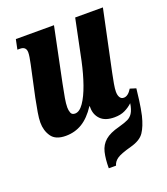

<svg xmlns="http://www.w3.org/2000/svg" viewBox="-141 -634 843 970"><g transform="rotate(-20 280.5 -149.0)"><path d="M129 10Q74 10 52 -22Q30 -54 30 -97Q30 -119 35.5 -151.5Q41 -184 49 -224L85 -391Q89 -410 91.5 -425.5Q94 -441 94 -451Q94 -483 61 -483H47L58 -536H263L203 -245Q194 -200 189 -171.5Q184 -143 184 -122Q184 -107 189 -93.5Q194 -80 211 -80Q235 -80 257.5 -112.5Q280 -145 299 -199Q318 -253 332 -318L377 -536H526L457 -209Q451 -180 446.5 -154.5Q442 -129 442 -113Q442 -94 449 -82.5Q456 -71 470 -71Q493 -71 513 -104L545 -94Q543 -73 537.5 -31.5Q532 10 524 46Q511 99 490.5 129.5Q470 160 418 174Q359 190 339.5 204Q320 218 315 238H276Q276 188 284.5 152.5Q293 117 319 94.5Q345 72 396 59Q432 49 447.5 41Q463 33 473 18Q479 9 483.5 -5Q488 -19 490 -34Q472 -17 448.5 -5.5Q425 6 392 6Q342 6 317.5 -19Q293 -44 293 -82V-90H291Q257 -38 217.5 -14Q178 10 129 10Z"/></g></svg>

Font: Noto Serif ExtraCondensed ExtraBold
Style: Italic
Weight: 800
Width: 2
Italic angle: -12°
Designer: Monotype Design Team
Foundry: Monotype Imaging Inc.
Version: Version 2.013